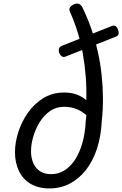

<svg xmlns="http://www.w3.org/2000/svg" viewBox="-20 -1038 686 1077"><path d="M258 19Q195 19 151.5 -7Q108 -33 86 -79.5Q64 -126 64 -184Q64 -238 82.5 -296.5Q101 -355 136.5 -405.5Q172 -456 223 -487.5Q274 -519 340 -519Q379 -519 409.5 -508Q440 -497 464 -476Q466 -542 461 -607Q456 -672 445 -734.5Q434 -797 416 -856Q398 -915 373 -970Q366 -983 371.5 -994Q377 -1005 393 -1013Q426 -1028 442 -997Q471 -938 492.5 -875.5Q514 -813 528.5 -748.5Q543 -684 550 -618.5Q557 -553 557.5 -488.5Q558 -424 551 -361Q547 -274 524 -204Q501 -134 461.5 -84Q422 -34 370.5 -7.5Q319 19 258 19ZM267 -61Q307 -61 340.5 -81.5Q374 -102 400 -141Q426 -180 442 -236Q458 -292 461 -361Q462 -369 463 -376.5Q464 -384 464 -392Q440 -414 409 -426.5Q378 -439 339 -439Q295 -439 260.5 -415Q226 -391 202.5 -352.5Q179 -314 166.5 -271Q154 -228 154 -190Q154 -150 168 -120.5Q182 -91 207 -76Q232 -61 267 -61ZM346 -720Q336 -716 326 -722.5Q316 -729 310 -748Q308 -761 312.5 -769Q317 -777 327 -781L607 -892Q633 -902 643 -868Q648 -853 644 -844.5Q640 -836 629 -832Z"/></svg>

Font: Playwrite TZ
Style: Regular
Weight: 400
Designer: Veronika Burian, José Scaglione
Foundry: TypeTogether
Version: Version 1.002